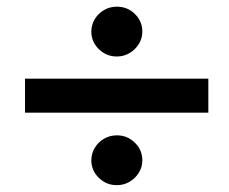

<svg xmlns="http://www.w3.org/2000/svg" viewBox="-20 -621 688 576"><path d="M55 -283V-385H605V-283ZM330.5 -65.5Q299 -65.5 276.5 -87.5Q254 -109.5 254 -140Q254 -160.5 264.2 -177.5Q274.5 -194.5 292 -204.8Q309.5 -215 330.5 -215Q362 -215 384.5 -193Q407 -171 407 -140Q407 -119.5 396.5 -102.8Q386 -86 368.8 -75.8Q351.5 -65.5 330.5 -65.5ZM330.5 -451.5Q299 -451.5 276.5 -473.5Q254 -495.5 254 -526Q254 -546.5 264.2 -563.5Q274.5 -580.5 292 -590.8Q309.5 -601 330.5 -601Q362.5 -601 384.8 -579Q407 -557 407 -526Q407 -506 396.5 -489Q386 -472 368.8 -461.8Q351.5 -451.5 330.5 -451.5Z"/></svg>

Font: Geologica Thin Roman SemiBold
Style: Regular
Weight: 600
Version: Version 1.010;gftools[0.9.28]